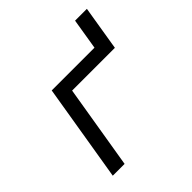

<svg xmlns="http://www.w3.org/2000/svg" viewBox="-183 -825 965 965"><g transform="rotate(-45 300.0 -342.5)"><path d="M76 0 162 -520H466L493 -685H577L538 -447H234L160 0Z"/></g></svg>

Font: Iosevka Extended Oblique
Style: Regular
Weight: 400
Width: 7
Italic angle: -9°
Monospace: yes
Designer: Belleve Invis
Foundry: Belleve Invis
Version: Version 32.0.1; ttfautohint (v1.8.4)